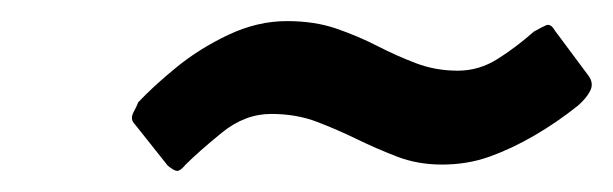

<svg xmlns="http://www.w3.org/2000/svg" viewBox="-20 -676 581 182"><path d="M528 -576Q508 -560 486.5 -547.5Q465 -535 444 -527.5Q423 -520 399 -520Q376 -520 356.5 -527.5Q337 -535 318.5 -544Q300 -553 280.5 -560.5Q261 -568 237 -568Q212 -568 190 -550Q168 -532 156 -520Q151 -514 148 -514Q145 -514 139 -519L108 -558Q103 -563 106.5 -569.5Q110 -576 111 -579Q125 -594 147 -612Q169 -630 196.5 -643Q224 -656 252 -656Q278 -656 298.5 -649Q319 -642 337.5 -632.5Q356 -623 374.5 -616Q393 -609 414 -609Q434 -609 451.5 -620Q469 -631 486 -646Q493 -650 497.5 -652Q502 -654 506 -647L538 -604Q543 -597 539.5 -590Q536 -583 528 -576Z"/></svg>

Font: Glory Thin
Style: Bold Italic
Weight: 700
Italic angle: -12°
Version: Version 1.011